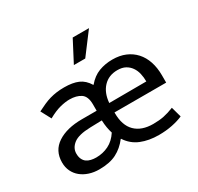

<svg xmlns="http://www.w3.org/2000/svg" viewBox="-149 -867 1084 1052"><g transform="rotate(-30 392.5 -340.5)"><path d="M749 -220H422V-216Q422 -138 462 -98.5Q502 -59 575 -59Q613 -59 642.5 -65Q672 -71 707 -85L725 -20Q696 -7 656.5 1Q617 9 572 9Q509 9 460 -11Q411 -31 381 -77H379Q347 -35 304 -13Q261 9 195 9Q161 9 132 -0.5Q103 -10 81.5 -27.5Q60 -45 48 -70Q36 -95 36 -126Q36 -200 94.5 -238.5Q153 -277 249 -277H342V-317Q342 -368 314.5 -386.5Q287 -405 243 -405Q217 -405 183.5 -396.5Q150 -388 107 -364L73 -428Q97 -440 118 -449.5Q139 -459 160 -465Q181 -471 203 -474Q225 -477 251 -477Q305 -477 339.5 -462Q374 -447 397 -409H399Q431 -447 470.5 -462Q510 -477 556 -477Q602 -477 637.5 -462Q673 -447 698 -419.5Q723 -392 736 -353Q749 -314 749 -266ZM128 -129Q128 -108 135 -93.5Q142 -79 153.5 -71Q165 -63 180.5 -59.5Q196 -56 213 -56Q255 -56 291.5 -74Q328 -92 354 -132Q348 -151 344.5 -171.5Q341 -192 340 -217L266 -215Q191 -213 159.5 -188.5Q128 -164 128 -129ZM658 -280Q658 -306 652.5 -330Q647 -354 634 -372.5Q621 -391 601 -402Q581 -413 551 -413Q496 -413 462 -377Q428 -341 423 -279ZM532 -690 431 -556H359L429 -690Z"/></g></svg>

Font: Mukta Mahee
Style: Regular
Weight: 400
Designer: Shuchita Grover, Noopur Datye, Girish Dalvi, Yashodeep Gholap
Foundry: Ek Type
Version: Version 2.538;PS 1.000;hotconv 16.6.51;makeotf.lib2.5.65220;